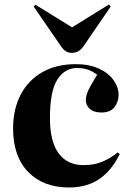

<svg xmlns="http://www.w3.org/2000/svg" viewBox="-20 -816 575 850"><path d="M286 14Q172 14 105 -54.5Q38 -123 38 -247Q38 -332 71 -396Q104 -460 166.5 -496Q229 -532 316 -532Q375 -532 417.5 -512.5Q460 -493 482.5 -461.5Q505 -430 505 -396Q505 -366 487 -342Q469 -318 429 -318Q396 -318 378 -333.5Q360 -349 360 -374Q360 -392 371 -416Q382 -440 410 -485Q373 -515 321 -515Q267 -515 234 -464Q201 -413 201 -293Q201 -191 239 -138Q277 -85 350 -85Q398 -85 434 -100.5Q470 -116 501 -141L510 -134Q474 -60 419 -23Q364 14 286 14ZM298 -582Q282 -582 270.5 -589.5Q259 -597 244 -620L129 -787L137 -795L299 -695L462 -796L470 -787L353 -616Q340 -596 326.5 -589Q313 -582 298 -582Z"/></svg>

Font: Literata 72pt
Style: Bold
Weight: 700
Designer: Latin by Veronika Burian and Jose Scaglione. Greek by Irene Vlachou. Cyrillic by Vera Evstafieva.
Foundry: TypeTogether
Version: Version 3.002